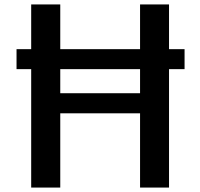

<svg xmlns="http://www.w3.org/2000/svg" viewBox="-20 -845 902 865"><path d="M251.5 0V-334.5H611V0H741.5V-533.5H811.5V-623.5H741.5V-825H611V-623.5H251.5V-825H120.5V-623.5H54.5V-533.5H120.5V0ZM251.5 -425V-533.5H611V-425Z"/></svg>

Font: Spartan SemiBold
Style: Regular
Weight: 600
Designer: Matt Bailey, Mirko Velimirovic
Foundry: Matt Bailey
Version: Version 1.003